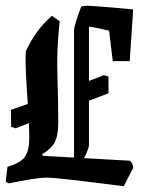

<svg xmlns="http://www.w3.org/2000/svg" viewBox="-23 -635 500 669"><path d="M185 -561Q174 -463 177 -372Q180 -281 180 -208Q180 -161 167 -138Q154 -115 124 -98L126 -92L235 -86V-529Q235 -539 242.5 -562.5Q250 -586 260 -612Q268 -615 275 -615Q287 -615 315.5 -613Q344 -611 378 -608Q412 -605 441 -602L429 -422H370L357 -528Q342 -532 322.5 -536Q303 -540 287 -542V-353L339 -373L355 -368V-310L287 -284V-130Q287 -118 270 -84L430 -75Q441 -64 441 -50L408 14Q292 -1 226.5 -8.5Q161 -16 140 -16Q118 -16 82 -10Q46 -4 8 4L-3 -2L3 -54Q49 -67 64 -89Q79 -111 79 -156Q79 -166 78.5 -178.5Q78 -191 78 -206L31 -188L16 -193L15 -252L74 -273Q70 -325 67.5 -376.5Q65 -428 67 -456Q82 -490 104.5 -521.5Q127 -553 158 -580Z"/></svg>

Font: Grenze Gotisch Medium
Style: Regular
Weight: 500
Designer: Renata Polastri
Foundry: Omnibus-Type
Version: Version 1.001